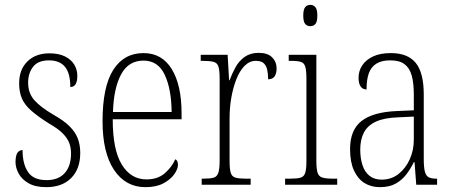

<svg xmlns="http://www.w3.org/2000/svg" viewBox="-20 -762 1865 792"><path d="M171 10Q126 10 98 -6Q70 -22 57 -46Q44 -70 44 -94Q44 -111 47.5 -122Q51 -133 58 -138Q65 -143 73 -143Q73 -86 95.5 -52.5Q118 -19 172 -19Q221 -19 247 -48Q273 -77 273 -129Q273 -153 265.5 -172.5Q258 -192 239 -211.5Q220 -231 183 -252Q137 -281 109.5 -305Q82 -329 70.5 -355.5Q59 -382 59 -418Q59 -475 93 -508.5Q127 -542 184 -542Q222 -542 247.5 -529.5Q273 -517 286 -496Q299 -475 299 -449Q299 -427 292 -415Q285 -403 270 -403Q270 -460 248 -486.5Q226 -513 182 -513Q137 -513 116.5 -486.5Q96 -460 96 -421Q96 -378 121.5 -349Q147 -320 200 -289Q243 -265 267 -241Q291 -217 301 -190.5Q311 -164 311 -131Q311 -65 273.5 -27.5Q236 10 171 10Z M580 10Q498 10 450.5 -61Q403 -132 403 -262Q403 -404 447 -473.5Q491 -543 572 -543Q648 -543 688.5 -477Q729 -411 729 -294V-270H445Q445 -144 482.5 -83Q520 -22 584 -22Q631 -22 660 -47.5Q689 -73 703 -105Q708 -103 711 -97.5Q714 -92 714 -82Q714 -65 699 -43.5Q684 -22 654.5 -6Q625 10 580 10ZM688 -300Q687 -395 659.5 -453.5Q632 -512 572 -512Q510 -512 479.5 -455Q449 -398 446 -300Z M812 0V-25H818Q847 -25 861 -29Q875 -33 880.5 -49Q886 -65 886 -100V-438Q886 -472 881 -487.5Q876 -503 860.5 -507Q845 -511 814 -511H808V-536H919L925 -431H927Q937 -458 951.5 -484.5Q966 -511 989.5 -527.5Q1013 -544 1047 -544Q1084 -544 1102.5 -525.5Q1121 -507 1121 -479Q1121 -460 1113 -447.5Q1105 -435 1086 -435Q1086 -458 1082 -475Q1078 -492 1067.5 -501.5Q1057 -511 1035 -511Q1009 -511 988.5 -490Q968 -469 954.5 -434Q941 -399 934 -358Q927 -317 927 -276V-99Q927 -64 932 -48.5Q937 -33 952 -29Q967 -25 995 -25H1014V0Z M1156 0V-25H1175Q1205 -25 1219.5 -29Q1234 -33 1239 -49Q1244 -65 1244 -98V-435Q1244 -470 1239.5 -486Q1235 -502 1221.5 -506.5Q1208 -511 1181 -511H1171V-536H1285V-99Q1285 -65 1290 -49.5Q1295 -34 1310 -29.5Q1325 -25 1354 -25H1371V0ZM1260 -654Q1247 -654 1239 -663Q1231 -672 1231 -698Q1231 -723 1239 -732.5Q1247 -742 1260 -742Q1273 -742 1281 -732.5Q1289 -723 1289 -698Q1289 -672 1281 -663Q1273 -654 1260 -654Z M1547 10Q1511 10 1483.5 -7Q1456 -24 1440 -59Q1424 -94 1424 -147Q1424 -226 1471.5 -263Q1519 -300 1618 -304L1687 -307V-371Q1687 -419 1678.5 -450Q1670 -481 1649 -497Q1628 -513 1590 -513Q1554 -513 1532.5 -499.5Q1511 -486 1501.5 -460Q1492 -434 1492 -393Q1476 -393 1467.5 -405.5Q1459 -418 1459 -441Q1459 -469 1474 -492Q1489 -515 1518.5 -529Q1548 -543 1592 -543Q1662 -543 1695 -502.5Q1728 -462 1728 -372V-107Q1728 -72 1732.5 -54.5Q1737 -37 1748 -31Q1759 -25 1780 -25H1783V0H1697L1690 -93H1687Q1674 -66 1656 -42.5Q1638 -19 1612 -4.5Q1586 10 1547 10ZM1554 -21Q1594 -21 1623.5 -44Q1653 -67 1670 -104.5Q1687 -142 1687 -186V-281L1622 -278Q1564 -276 1530 -260Q1496 -244 1481 -215Q1466 -186 1466 -145Q1466 -110 1475 -81.5Q1484 -53 1504 -37Q1524 -21 1554 -21Z"/></svg>

Font: Noto Serif Khmer Condensed ExtraLight
Style: Regular
Weight: 250
Width: 3
Designer: Danh Hong and the Monotype Design Team
Foundry: Monotype Imaging Inc.
Version: Version 2.004